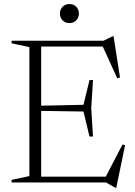

<svg xmlns="http://www.w3.org/2000/svg" viewBox="-20 -882 654 928"><path d="M429.5 -495 421 -358.5 429.5 -222H412.5L383.5 -343L151 -346.5V-370.5L383.5 -375.5L412.5 -495ZM560 -507 546.5 -504 472.5 -666.5 506.5 -657H133.5V-685H480L524 -706.5H529ZM485 -16 572 -183.5 584.5 -180 542 25.5H537.5L492.5 0H133.5V-28H516ZM36 0V-12.5L122 -31V-654.5L36 -672.5V-685H179V0ZM315.5 -770.5Q294.5 -770.5 282 -784.2Q269.5 -798 269.5 -816.5Q269.5 -835 282 -848.8Q294.5 -862.5 315.5 -862.5Q336.5 -862.5 349 -848.8Q361.5 -835 361.5 -816.5Q361.5 -798 349 -784.2Q336.5 -770.5 315.5 -770.5Z"/></svg>

Font: Newsreader 36pt Light
Style: Regular
Weight: 300
Designer: Hugues Gentile
Foundry: Production Type
Version: Version 1.003